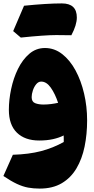

<svg xmlns="http://www.w3.org/2000/svg" viewBox="-20 -816 556 1131"><path d="M213.9 294.9Q177.2 294.9 145.5 289.1Q113.8 283.2 79.3 267.1Q44.9 251 0 220.7L55.7 95.7Q150.9 92.8 221.7 74.2Q292.5 55.7 355.5 20.5Q355.5 11.2 355.5 1.7Q355.5 -7.8 355 -18.1Q328.1 -4.4 292 3.7Q255.9 11.7 210.9 11.7Q127 11.7 79.6 -34.4Q32.2 -80.6 32.2 -169.4Q32.2 -228 45.7 -291.7Q59.1 -355.5 85.9 -410.2Q112.8 -464.8 152.6 -499Q192.4 -533.2 245.1 -533.2Q300.3 -533.2 345.9 -497.8Q391.6 -462.4 424.6 -401.9Q457.5 -341.3 475.3 -265.1Q493.2 -189 493.2 -106.9Q493.2 -25.4 478.3 47.4Q463.4 120.1 430.4 175.8Q397.5 231.4 344 263.2Q290.5 294.9 213.9 294.9ZM322.3 -210.4Q304.2 -264.2 279.1 -299.8Q253.9 -335.4 222.7 -335.4Q206.1 -335.4 193.4 -320.1Q180.7 -304.7 173.6 -283.2Q166.5 -261.7 166.5 -243.7Q166.5 -216.3 187 -208.3Q207.5 -200.2 235.8 -200.2Q257.8 -200.2 280.8 -203.1Q303.7 -206.1 322.3 -210.4ZM121.6 -782.2Q256.3 -795.9 344.5 -795.9Q432.6 -795.9 432.6 -712.9Q432.6 -668.9 400.4 -608.4Q378.9 -609.4 311.3 -609.4Q243.7 -609.4 102.5 -594.7Q75.2 -618.2 57.6 -632.8Q92.3 -714.8 121.6 -782.2Z"/></svg>

Font: Pinar Black
Style: Regular
Weight: 900
Designer: Amin Abedi
Version: Version 3.000